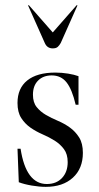

<svg xmlns="http://www.w3.org/2000/svg" viewBox="-20 -716 384 746"><path d="M195 -434Q220 -434 244.5 -430Q269 -426 285 -420V-309H274Q260 -369 238.5 -396Q217 -423 181 -423Q148 -423 128 -403Q108 -383 108 -348Q108 -318 122.5 -300Q137 -282 158.5 -269.5Q180 -257 205 -246.5Q230 -236 251.5 -220.5Q273 -205 287.5 -182Q302 -159 302 -122Q302 -61 263 -25.5Q224 10 158 10Q133 10 103.5 5Q74 0 53 -8L48 -138H60Q81 -1 162 -1Q199 -1 221 -24.5Q243 -48 243 -86Q243 -117 228.5 -136.5Q214 -156 192.5 -169.5Q171 -183 145.5 -194Q120 -205 98.5 -220Q77 -235 62.5 -257.5Q48 -280 48 -316Q48 -373 86 -403.5Q124 -434 195 -434ZM216 -549Q211 -540 204.5 -534Q198 -528 185 -528Q163 -528 154 -549L89 -695L92 -696L185 -590L278 -696L281 -695Z"/></svg>

Font: Libre Caslon Display
Style: Regular
Weight: 400
Designer: Pablo Impallari, Rodrigo Fuenzalida
Foundry: Pablo Impallari, Rodrigo Fuenzalida
Version: Version 1.002; ttfautohint (v1.5)